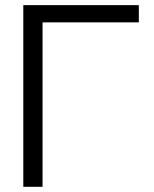

<svg xmlns="http://www.w3.org/2000/svg" viewBox="-20 -720 595 740"><path d="M69.8 0V-700.2H515.1V-633.8H144V0Z"/></svg>

Font: LT Superior
Style: Regular
Weight: 400
Designer: Daniel Lyons
Foundry: LyonsType
Version: Version 1.000